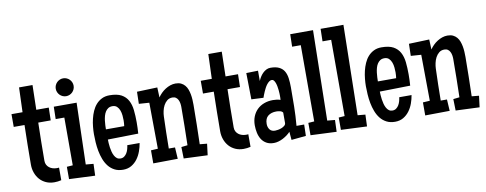

<svg xmlns="http://www.w3.org/2000/svg" viewBox="-61 -997 3300 1303"><g transform="rotate(-10 1589.0 -345.0)"><path d="M276.4 -497.1 274.4 -409.2H188.5Q187 -343.8 185.8 -278.3Q184.6 -212.9 184.6 -146.5Q184.6 -130.9 190.7 -119.1Q196.8 -107.4 207 -99.4Q217.3 -91.3 230.5 -87.2Q243.7 -83 257.8 -83Q262.2 -83 266.1 -83Q270 -83 274.4 -84V2.9Q251 8.8 226.6 8.8Q194.8 8.8 169.4 -2.7Q144 -14.2 126.5 -33.9Q108.9 -53.7 99.4 -80.1Q89.8 -106.4 89.8 -136.7Q89.8 -205.1 91.1 -272.9Q92.3 -340.8 93.8 -409.2H19.5V-497.1H95.7L101.6 -667H194.3L190.4 -497.1Z M468.3 -614.3Q468.3 -601.6 463.4 -590.3Q458.5 -579.1 450.2 -570.8Q441.9 -562.5 430.7 -557.6Q419.4 -552.7 406.7 -552.7Q394 -552.7 382.8 -557.6Q371.6 -562.5 363.3 -570.8Q355 -579.1 350.1 -590.3Q345.2 -601.6 345.2 -614.3Q345.2 -627 350.1 -638.2Q355 -649.4 363.3 -657.7Q371.6 -666 382.8 -670.9Q394 -675.8 406.7 -675.8Q419.4 -675.8 430.7 -670.9Q441.9 -666 450.2 -657.7Q458.5 -649.4 463.4 -638.2Q468.3 -627 468.3 -614.3ZM509.3 -68.4 506.3 12.7 327.6 4.9V-80.1L368.7 -83V-412.1H309.1L311 -497.1H468.3L456.5 -73.2Z M846.7 -295.9Q846.7 -255.9 843.8 -217.8L633.8 -213.9Q633.8 -203.6 634.8 -189.2Q635.7 -174.8 637.9 -158.9Q640.1 -143.1 644.3 -127.7Q648.4 -112.3 655.3 -99.9Q662.1 -87.4 672.1 -79.8Q682.1 -72.3 696.3 -72.3Q711.4 -72.3 722.4 -80.3Q733.4 -88.4 740.5 -100.3Q747.6 -112.3 751.5 -126.5Q755.4 -140.6 756.8 -153.3H841.8Q837.4 -125.5 827.1 -97.2Q816.9 -68.8 799.8 -45.9Q782.7 -22.9 758.3 -8.5Q733.9 5.9 701.2 5.9Q667 5.9 642.3 -7.1Q617.7 -20 600.6 -41.5Q583.5 -63 572.8 -91.1Q562 -119.1 556.4 -149.2Q550.8 -179.2 548.8 -209.5Q546.9 -239.7 546.9 -265.6Q546.9 -289.1 549.6 -316.4Q552.2 -343.8 558.6 -370.6Q564.9 -397.5 575.9 -422.4Q586.9 -447.3 603.5 -466.1Q620.1 -484.9 643.1 -496.3Q666 -507.8 696.3 -507.8Q748 -507.8 777.8 -491.5Q807.6 -475.1 823 -446.5Q838.4 -418 842.5 -379.2Q846.7 -340.3 846.7 -295.9ZM761.7 -324.2Q761.7 -338.9 760 -357.4Q758.3 -376 752.2 -392.6Q746.1 -409.2 734.4 -420.4Q722.7 -431.6 703.1 -431.6Q686 -431.6 674.3 -424.1Q662.6 -416.5 654.8 -404.3Q647 -392.1 642.6 -376.2Q638.2 -360.4 636.2 -344Q634.3 -327.6 633.5 -312Q632.8 -296.4 632.8 -284.2H758.8Q761.7 -304.7 761.7 -324.2Z M1292 -69.3 1282.2 8.8 1118.2 2 1116.2 -77.1 1159.2 -82Q1160.6 -148.4 1161.9 -214.4Q1163.1 -280.3 1163.1 -346.7Q1163.1 -358.4 1160.9 -371.1Q1158.7 -383.8 1153.3 -394.5Q1147.9 -405.3 1138.4 -412.1Q1128.9 -418.9 1114.3 -418.9Q1092.8 -418.9 1077.9 -407Q1063 -395 1053.7 -377.4Q1044.4 -359.9 1040 -339.4Q1035.6 -318.8 1035.2 -301.8Q1032.7 -246.6 1032 -191.9Q1031.2 -137.2 1030.3 -82H1073.2L1078.1 -2.9L909.2 -1V-90.8L957 -93.8L954.1 -411.1L882.8 -416L884.8 -499L1025.4 -503.9L1028.3 -434.6Q1038.1 -449.2 1051.5 -462.6Q1064.9 -476.1 1081.1 -486.3Q1097.2 -496.6 1115 -502.7Q1132.8 -508.8 1151.4 -508.8Q1173.3 -508.8 1189 -501.5Q1204.6 -494.1 1215.3 -481.4Q1226.1 -468.8 1232.2 -452.4Q1238.3 -436 1241.7 -417.7Q1245.1 -399.4 1246.1 -380.6Q1247.1 -361.8 1247.1 -344.7Q1247.1 -276.9 1245.4 -209.5Q1243.7 -142.1 1242.2 -74.2Z M1580.6 -497.1 1578.6 -409.2H1492.7Q1491.2 -343.8 1490 -278.3Q1488.8 -212.9 1488.8 -146.5Q1488.8 -130.9 1494.9 -119.1Q1501 -107.4 1511.2 -99.4Q1521.5 -91.3 1534.7 -87.2Q1547.9 -83 1562 -83Q1566.4 -83 1570.3 -83Q1574.2 -83 1578.6 -84V2.9Q1555.2 8.8 1530.8 8.8Q1499 8.8 1473.6 -2.7Q1448.2 -14.2 1430.7 -33.9Q1413.1 -53.7 1403.6 -80.1Q1394 -106.4 1394 -136.7Q1394 -205.1 1395.3 -272.9Q1396.5 -340.8 1397.9 -409.2H1323.7V-497.1H1399.9L1405.8 -667H1498.5L1494.6 -497.1Z M1963.4 -83 1961.4 -4.9 1860.8 4.9 1856 -51.8Q1845.7 -40.5 1832.3 -30.5Q1818.8 -20.5 1803.5 -12.5Q1788.1 -4.4 1771.7 0.2Q1755.4 4.9 1739.7 4.9Q1709.5 4.9 1688.7 -7.1Q1668 -19 1655.5 -38.8Q1643.1 -58.6 1637.7 -84Q1632.3 -109.4 1632.3 -135.7Q1632.3 -168.9 1643.3 -196.3Q1654.3 -223.6 1674.1 -242.9Q1693.8 -262.2 1721.7 -272.7Q1749.5 -283.2 1782.7 -283.2Q1795.9 -283.2 1808.8 -281.5Q1821.8 -279.8 1834.5 -275.4Q1835.4 -283.7 1835.4 -291Q1835.4 -298.3 1835.4 -306.6Q1835.4 -311 1835 -321Q1834.5 -331.1 1833.3 -343.5Q1832 -356 1829.6 -369.4Q1827.1 -382.8 1823 -393.8Q1818.8 -404.8 1813.2 -411.9Q1807.6 -418.9 1799.3 -418.9Q1790 -418.9 1781.2 -412.6Q1772.5 -406.2 1764.6 -396.2Q1756.8 -386.2 1750.2 -373.8Q1743.7 -361.3 1738.3 -349.1Q1732.9 -336.9 1729 -326.4Q1725.1 -315.9 1723.1 -309.6L1640.1 -313.5L1637.2 -495.1L1718.3 -497.1V-425.8Q1723.1 -438.5 1731.4 -452.1Q1739.7 -465.8 1750.7 -476.8Q1761.7 -487.8 1775.1 -494.9Q1788.6 -502 1804.2 -502Q1841.3 -502 1864 -490.7Q1886.7 -479.5 1898.7 -459.2Q1910.6 -439 1914.6 -410.4Q1918.5 -381.8 1918.5 -347.7Q1918.5 -281.2 1917.5 -215.3Q1916.5 -149.4 1910.6 -83ZM1837.4 -116.2V-187.5Q1830.6 -197.3 1817.1 -200.2Q1803.7 -203.1 1792.5 -203.1Q1757.3 -203.1 1735.4 -185.8Q1713.4 -168.5 1713.4 -130.9Q1713.4 -107.9 1725.6 -92Q1737.8 -76.2 1762.2 -76.2Q1770 -76.2 1783 -78.4Q1795.9 -80.6 1807.9 -85.4Q1819.8 -90.3 1828.6 -97.9Q1837.4 -105.5 1837.4 -116.2Z M2174.8 -77.1 2171.9 3.9 1993.2 -3.9V-88.9L2034.2 -91.8V-617.2H1974.6L1976.6 -703.1H2133.8L2122.1 -82Z M2384.3 -77.1 2381.3 3.9 2202.6 -3.9V-88.9L2243.7 -91.8V-617.2H2184.1L2186 -703.1H2343.3L2331.5 -82Z M2720.7 -295.9Q2720.7 -255.9 2717.8 -217.8L2507.8 -213.9Q2507.8 -203.6 2508.8 -189.2Q2509.8 -174.8 2512 -158.9Q2514.2 -143.1 2518.3 -127.7Q2522.5 -112.3 2529.3 -99.9Q2536.1 -87.4 2546.1 -79.8Q2556.2 -72.3 2570.3 -72.3Q2585.4 -72.3 2596.4 -80.3Q2607.4 -88.4 2614.5 -100.3Q2621.6 -112.3 2625.5 -126.5Q2629.4 -140.6 2630.9 -153.3H2715.8Q2711.4 -125.5 2701.2 -97.2Q2690.9 -68.8 2673.8 -45.9Q2656.7 -22.9 2632.3 -8.5Q2607.9 5.9 2575.2 5.9Q2541 5.9 2516.4 -7.1Q2491.7 -20 2474.6 -41.5Q2457.5 -63 2446.8 -91.1Q2436 -119.1 2430.4 -149.2Q2424.8 -179.2 2422.9 -209.5Q2420.9 -239.7 2420.9 -265.6Q2420.9 -289.1 2423.6 -316.4Q2426.3 -343.8 2432.6 -370.6Q2439 -397.5 2450 -422.4Q2460.9 -447.3 2477.5 -466.1Q2494.1 -484.9 2517.1 -496.3Q2540 -507.8 2570.3 -507.8Q2622.1 -507.8 2651.9 -491.5Q2681.6 -475.1 2697 -446.5Q2712.4 -418 2716.6 -379.2Q2720.7 -340.3 2720.7 -295.9ZM2635.7 -324.2Q2635.7 -338.9 2634 -357.4Q2632.3 -376 2626.2 -392.6Q2620.1 -409.2 2608.4 -420.4Q2596.7 -431.6 2577.1 -431.6Q2560.1 -431.6 2548.3 -424.1Q2536.6 -416.5 2528.8 -404.3Q2521 -392.1 2516.6 -376.2Q2512.2 -360.4 2510.3 -344Q2508.3 -327.6 2507.6 -312Q2506.8 -296.4 2506.8 -284.2H2632.8Q2635.7 -304.7 2635.7 -324.2Z M3166 -69.3 3156.2 8.8 2992.2 2 2990.2 -77.1 3033.2 -82Q3034.7 -148.4 3035.9 -214.4Q3037.1 -280.3 3037.1 -346.7Q3037.1 -358.4 3034.9 -371.1Q3032.7 -383.8 3027.3 -394.5Q3022 -405.3 3012.5 -412.1Q3002.9 -418.9 2988.3 -418.9Q2966.8 -418.9 2951.9 -407Q2937 -395 2927.7 -377.4Q2918.5 -359.9 2914.1 -339.4Q2909.7 -318.8 2909.2 -301.8Q2906.7 -246.6 2906 -191.9Q2905.3 -137.2 2904.3 -82H2947.3L2952.1 -2.9L2783.2 -1V-90.8L2831.1 -93.8L2828.1 -411.1L2756.8 -416L2758.8 -499L2899.4 -503.9L2902.3 -434.6Q2912.1 -449.2 2925.5 -462.6Q2939 -476.1 2955.1 -486.3Q2971.2 -496.6 2989 -502.7Q3006.8 -508.8 3025.4 -508.8Q3047.4 -508.8 3063 -501.5Q3078.6 -494.1 3089.4 -481.4Q3100.1 -468.8 3106.2 -452.4Q3112.3 -436 3115.7 -417.7Q3119.1 -399.4 3120.1 -380.6Q3121.1 -361.8 3121.1 -344.7Q3121.1 -276.9 3119.4 -209.5Q3117.7 -142.1 3116.2 -74.2Z"/></g></svg>

Font: Maiden Orange
Style: Regular
Weight: 400
Designer: Astigmatic (AOETI)
Foundry: Astigmatic (AOETI)
Version: Version 1.001